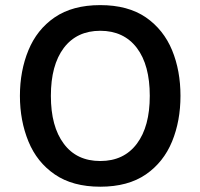

<svg xmlns="http://www.w3.org/2000/svg" viewBox="-20 -722 780 748"><path d="M370.6 -702.1C298.3 -702.1 239.3 -686 192.9 -654.3C146.5 -622.6 112.8 -579.6 90.8 -526.4C68.8 -473.1 57.6 -413.6 57.6 -348.6C57.6 -283.7 68.8 -224.6 90.8 -170.9C112.8 -117.2 147 -74.2 193.4 -42.5C239.7 -10.7 298.8 5.4 370.6 5.4C442.9 5.4 502 -10.7 548.3 -42.5C594.2 -74.2 628.4 -117.2 650.4 -170.9C672.4 -224.6 683.1 -283.7 683.1 -348.6C683.1 -413.6 672.4 -473.1 650.4 -526.4C628.4 -579.6 594.2 -622.6 548.3 -654.3C502 -686 442.9 -702.1 370.6 -702.1ZM370.6 -602.1C431.6 -602.1 479.5 -579.6 513.2 -535.2C546.9 -490.7 563.5 -428.2 563.5 -348.6C563.5 -269 546.9 -207 513.2 -162.1C479.5 -117.2 432.1 -94.7 370.6 -94.7C309.1 -94.7 261.7 -117.2 228.5 -162.1C194.8 -207 178.2 -269 178.2 -348.6C178.2 -428.2 194.8 -490.2 228.5 -535.2C262.2 -579.6 309.6 -602.1 370.6 -602.1Z"/></svg>

Font: Estedad SemiBold
Style: Regular
Weight: 600
Designer: Amin Abedi
Version: Version 7.3